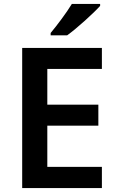

<svg xmlns="http://www.w3.org/2000/svg" viewBox="-20 -958 598 978"><path d="M490 -928V-938H346C319 -893 269 -827 238 -790V-778H322C371 -813 457 -891 490 -928ZM499 0V-108H221V-318H481V-425H221V-607H499V-714H93V0Z"/></svg>

Font: Noto Sans Myanmar SemiBold
Style: Regular
Weight: 600
Designer: Monotype Design Team
Foundry: Monotype Imaging Inc.
Version: Version 2.107